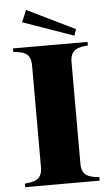

<svg xmlns="http://www.w3.org/2000/svg" viewBox="-59 -926 551 965"><g transform="rotate(-5 216.0 -443.5)"><path d="M28 -18V0H404V-18C360 -22 315 -28 315 -93V-607C315 -672 360 -678 404 -682V-700H28V-682C74 -678 116 -672 116 -607V-93C116 -28 74 -22 28 -18ZM85 -827 341 -737 352 -769 110 -887Z"/></g></svg>

Font: Sprat
Style: Bold
Weight: 700
Designer: Ethan Nakache
Foundry: Collletttivo
Version: Version 2.000;Glyphs 3.2 (3217)